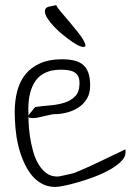

<svg xmlns="http://www.w3.org/2000/svg" viewBox="-20 -736 516 758"><path d="M38.1 -293.9Q38.1 -338.9 48.3 -377.4Q58.6 -416 81.1 -443.4Q103.5 -470.7 139.2 -486.3Q174.8 -502 223.6 -502Q252 -502 272.9 -497.1Q293.9 -492.2 308.1 -480Q322.3 -467.8 329.1 -447.8Q335.9 -427.7 335.9 -398.4Q335.9 -368.2 323.7 -347.2Q311.5 -326.2 291 -312.5Q270.5 -298.8 245.1 -292Q219.7 -285.2 193.4 -285.2Q188.5 -285.2 179.7 -283.2Q170.9 -281.2 159.7 -278.8Q148.4 -276.4 136.7 -273.4Q125 -270.5 114.7 -270Q104.5 -269.5 98.1 -271Q91.8 -272.5 91.8 -279.3Q91.8 -280.3 96.2 -285.6Q100.6 -291 105.5 -296.9Q110.4 -302.7 114.3 -308.6L119.1 -313.5Q145.5 -317.4 176.3 -319.8Q207 -322.3 232.9 -330.1Q258.8 -337.9 276.4 -355.5Q293.9 -373 293.9 -407.2Q293.9 -424.8 288.6 -435.1Q283.2 -445.3 272.9 -451.2Q262.7 -457 249 -459Q235.4 -460.9 219.7 -460.9Q185.5 -460.9 160.6 -449.7Q135.7 -438.5 121.1 -418Q106.4 -397.5 99.1 -369.1Q91.8 -340.8 91.8 -306.6Q91.8 -285.2 92.8 -256.3Q93.8 -227.5 98.1 -198.2Q102.5 -168.9 110.4 -140.1Q118.2 -111.3 131.3 -88.9Q144.5 -66.4 162.6 -52.7Q180.7 -39.1 206.1 -39.1Q210.9 -39.1 220.7 -41Q230.5 -43 240.7 -45.4Q251 -47.9 260.3 -49.8Q269.5 -51.8 274.4 -53.7Q282.2 -56.6 297.9 -63.5Q313.5 -70.3 333.5 -79.1Q353.5 -87.9 375 -98.6Q396.5 -109.4 416 -118.2Q435.5 -127 451.7 -135.3Q467.8 -143.6 474.6 -146.5Q475.6 -145.5 475.6 -140.6Q475.6 -135.7 475.6 -133.8Q475.6 -116.2 458.5 -99.1Q441.4 -82 415 -66.9Q388.7 -51.8 355.5 -39.1Q322.3 -26.4 292 -17.6Q261.7 -8.8 236.3 -3.4Q210.9 2 198.2 2Q168 2 143.6 -11.7Q119.1 -25.4 101.6 -48.8Q84 -72.3 71.3 -102.5Q58.6 -132.8 51.3 -165Q43.9 -197.3 41 -231Q38.1 -264.6 38.1 -293.9ZM202.1 -715.8Q205.1 -707 220.7 -689Q236.3 -670.9 254.4 -649.4Q272.5 -627.9 289.1 -606.9Q305.7 -585.9 312.5 -571.3Q320.3 -555.7 315.4 -552.2Q310.5 -548.8 297.4 -553.2Q284.2 -557.6 266.1 -570.3Q248 -583 229 -598.1Q210 -613.3 193.4 -630.9Q176.8 -648.4 167 -664.1Q157.2 -679.7 157.2 -691.9Q157.2 -704.1 169.9 -709Z"/></svg>

Font: The Girl Next Door
Style: Regular
Weight: 400
Designer: Kimberly Geswein
Foundry: Kimberly Geswein
Version: Version 1.002 2010